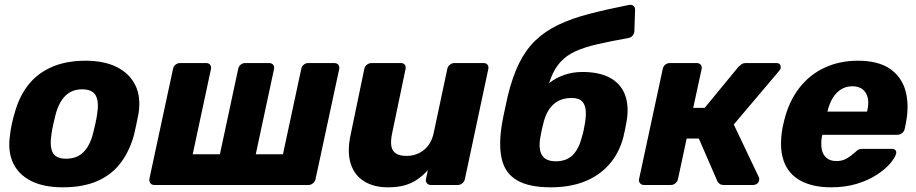

<svg xmlns="http://www.w3.org/2000/svg" viewBox="-20 -789 3909 819"><path d="M247 10Q167 10 113 -17Q59 -44 35.5 -94.5Q12 -145 23 -215Q25 -235 30.5 -260.5Q36 -286 42 -305Q61 -376 100 -426Q139 -476 200.5 -503Q262 -530 345 -530Q424 -530 478 -503Q532 -476 557 -426Q582 -376 571 -305Q567 -286 562 -260.5Q557 -235 552 -215Q533 -145 495 -94.5Q457 -44 396 -17Q335 10 247 10ZM262 -112Q307 -112 335 -139Q363 -166 377 -220Q381 -235 386.5 -260Q392 -285 394 -300Q403 -353 389 -380.5Q375 -408 330 -408Q287 -408 259 -380.5Q231 -353 217 -300Q213 -285 207.5 -260Q202 -235 200 -220Q191 -166 204.5 -139Q218 -112 262 -112Z M638 0Q627 0 621.5 -7.5Q616 -15 617 -25L718 -495Q720 -506 728.5 -513Q737 -520 748 -520H860Q870 -520 876 -513Q882 -506 880 -495L802 -131H918L996 -495Q998 -506 1006.5 -513Q1015 -520 1026 -520H1128Q1139 -520 1145 -513Q1151 -506 1149 -495L1071 -131H1187L1265 -495Q1267 -506 1275.5 -513Q1284 -520 1294 -520H1406Q1417 -520 1423 -513Q1429 -506 1427 -495L1326 -25Q1324 -15 1315.5 -7.5Q1307 0 1296 0Z M1634 10Q1574 10 1532.5 -16Q1491 -42 1475.5 -92.5Q1460 -143 1476 -216L1534 -495Q1536 -506 1545 -513Q1554 -520 1565 -520H1691Q1701 -520 1706.5 -513Q1712 -506 1710 -495L1653 -222Q1646 -190 1649 -168Q1652 -146 1668 -135Q1684 -124 1714 -124Q1757 -124 1788.5 -149.5Q1820 -175 1830 -222L1888 -495Q1890 -506 1899 -513Q1908 -520 1918 -520H2043Q2054 -520 2059.5 -513Q2065 -506 2063 -495L1963 -25Q1961 -15 1952.5 -7.5Q1944 0 1933 0H1818Q1807 0 1801 -7.5Q1795 -15 1797 -25L1805 -63Q1784 -40 1760 -23.5Q1736 -7 1706 1.5Q1676 10 1634 10Z M2328 10Q2238 10 2187 -19Q2136 -48 2121 -108Q2106 -168 2121 -259Q2126 -289 2133 -320Q2140 -351 2146 -380Q2166 -462 2194.5 -519.5Q2223 -577 2264 -616.5Q2305 -656 2361.5 -683Q2418 -710 2492.5 -729.5Q2567 -749 2663 -768Q2674 -770 2681.5 -764.5Q2689 -759 2689 -748L2686 -656Q2685 -645 2678.5 -637Q2672 -629 2661 -627Q2584 -613 2529 -600.5Q2474 -588 2435.5 -570.5Q2397 -553 2372 -526Q2347 -499 2331 -459Q2315 -419 2304 -360L2285 -389Q2299 -416 2326 -437Q2353 -458 2388.5 -470Q2424 -482 2464 -482Q2536 -482 2581.5 -457.5Q2627 -433 2645.5 -386Q2664 -339 2653 -272Q2650 -255 2646 -235.5Q2642 -216 2638 -200Q2620 -135 2579 -88Q2538 -41 2475.5 -15.5Q2413 10 2328 10ZM2351 -101Q2396 -101 2422.5 -127Q2449 -153 2462 -204Q2466 -216 2470 -235Q2474 -254 2476 -268Q2484 -318 2471.5 -344.5Q2459 -371 2419 -371Q2371 -371 2341.5 -344.5Q2312 -318 2299 -268Q2295 -254 2291 -235Q2287 -216 2285 -204Q2276 -153 2292 -127Q2308 -101 2351 -101Z M2727 0Q2716 0 2710 -7.5Q2704 -15 2706 -25L2807 -495Q2809 -506 2817.5 -513Q2826 -520 2837 -520H2952Q2963 -520 2969 -513Q2975 -506 2973 -495L2937 -329H2986L3130 -504Q3135 -509 3142.5 -514.5Q3150 -520 3161 -520H3292Q3302 -520 3306.5 -514.5Q3311 -509 3310 -500Q3310 -494 3303 -486L3110 -258L3217 -33Q3218 -31 3218.5 -28Q3219 -25 3218 -20Q3217 -11 3209.5 -5.5Q3202 0 3192 0H3066Q3056 0 3050 -4.5Q3044 -9 3040 -16L2961 -198H2909L2872 -25Q2870 -15 2861.5 -7.5Q2853 0 2842 0Z M3525 10Q3447 10 3394.5 -18.5Q3342 -47 3322.5 -104Q3303 -161 3318 -244Q3320 -251 3322 -262Q3324 -273 3326 -279Q3346 -358 3390 -414.5Q3434 -471 3498 -500.5Q3562 -530 3639 -530Q3727 -530 3777 -495Q3827 -460 3843 -400Q3859 -340 3844 -263L3839 -239Q3837 -228 3827.5 -221Q3818 -214 3808 -214H3488Q3488 -213 3487.5 -211Q3487 -209 3486 -207Q3481 -178 3485 -154Q3489 -130 3505 -116Q3521 -102 3548 -102Q3568 -102 3582.5 -108.5Q3597 -115 3608 -123.5Q3619 -132 3626 -138Q3637 -149 3643 -151.5Q3649 -154 3661 -154H3785Q3795 -154 3800 -148Q3805 -142 3802 -132Q3797 -115 3776.5 -91Q3756 -67 3720 -43.5Q3684 -20 3635 -5Q3586 10 3525 10ZM3509 -313H3678L3679 -315Q3687 -348 3681.5 -371.5Q3676 -395 3659.5 -408Q3643 -421 3616 -421Q3589 -421 3568 -408Q3547 -395 3532.5 -371.5Q3518 -348 3510 -315Z"/></svg>

Font: Rubik
Style: Bold Italic
Weight: 700
Italic angle: -12°
Designer: Hubert and Fischer
Foundry: Hubert and Fischer
Version: Version 2.300;gftools[0.9.30]